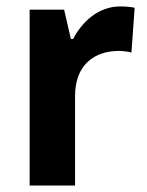

<svg xmlns="http://www.w3.org/2000/svg" viewBox="-20 -576 457 596"><path d="M353 -556C286 -556 235 -509 207 -455H200L179 -546H72V0H213V-278C213 -375 273 -418 350 -418C359 -418 378 -416 388 -413L398 -552C384 -555 366 -556 353 -556Z"/></svg>

Font: Noto Sans Malayalam SemiCondensed
Style: Bold
Weight: 700
Width: 4
Designer: Jelle Bosma - Monotype Design Team
Foundry: Monotype Imaging Inc.
Version: Version 2.104